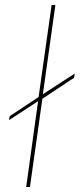

<svg xmlns="http://www.w3.org/2000/svg" viewBox="-20 -750 320 770"><path d="M279.8 -455.1 276.9 -438 149.9 -354 100.1 0H85L132.8 -344.2L16.1 -268.1L19 -284.2L131.8 -358.9L134.8 -360.8L187 -730H202.1L151.9 -372.1Z"/></svg>

Font: Human Sans Thin
Style: Italic
Weight: 100
Italic angle: -8°
Designer: Tim Radville
Foundry: Continuum
Version: Version 1.000;FEAKit 1.0